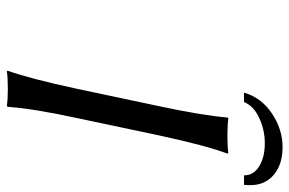

<svg xmlns="http://www.w3.org/2000/svg" viewBox="-163 -684 850 564"><g transform="rotate(90 262.0 -402.0)"><path d="M377.9 -645Q411.1 -645 429.2 -647.9L431.2 -645Q407.2 -581.1 377.9 -444.8L326.2 -200.2Q298.8 -73.2 293.9 0L291 2.9Q272.5 0 241.2 0Q207 0 189 2.9L188 0Q211.9 -68.4 240.2 -200.2L292 -444.8Q318.8 -569.8 325.2 -645L327.1 -647.9Q345.7 -645 377.9 -645ZM252 -693.8Q267.1 -745.1 313.7 -776.1Q360.4 -807.1 412.1 -807.1Q462.4 -807.1 493.2 -781.5Q523.9 -755.9 523.9 -711.9Q523.9 -699.7 522.9 -693.8H495.1Q495.1 -722.2 468.3 -738.5Q441.4 -754.9 400.9 -754.9Q361.8 -754.9 326.2 -738.3Q290.5 -721.7 279.8 -693.8Z"/></g></svg>

Font: Linear Smooth
Style: Italic
Weight: 400
Designer: Philipp H. Poll, Flanker
Foundry: Philipp H. Poll, reworked by Flanker
Version: Version 1.061 | FøM Fix